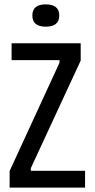

<svg xmlns="http://www.w3.org/2000/svg" viewBox="-20 -858 433 878"><path d="M24 0V-76L252 -571V-583H33V-660H349V-581L121 -89V-77H369V0ZM189 -736Q128 -736 128 -787Q128 -838 189 -838Q251 -838 251 -787Q251 -736 189 -736Z"/></svg>

Font: Bricolage Grotesque 12pt Condensed
Style: Regular
Weight: 400
Width: 3
Designer: Mathieu Triay
Foundry: Atelier Triay
Version: Version 1.001; ttfautohint (v1.8.4.7-5d5b);gftools[0.9.33.de